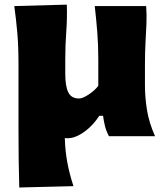

<svg xmlns="http://www.w3.org/2000/svg" viewBox="-20 -600 718 846"><path d="M64.9 226.1Q63 165.5 62.3 105.2Q61.5 44.9 61.5 -26.4V-313Q61.5 -395.5 56.4 -454.1Q51.3 -512.7 43 -573.2L274.4 -579.6Q276.4 -519 272 -460.7Q267.6 -402.3 267.6 -339.8V-274.9Q267.6 -219.7 281 -192.9Q294.4 -166 328.1 -166Q343.8 -166 370.1 -183.1Q396.5 -200.2 413.1 -221.7V-339.8Q413.1 -402.3 408.7 -457.5Q404.3 -512.7 397.5 -573.2H624Q627 -533.2 625.2 -494.4Q623.5 -455.6 621.1 -411.9Q618.7 -368.2 618.7 -313V-222.7Q618.7 -172.9 627.4 -116.7Q636.2 -60.5 663.1 0H460Q447.8 -22.9 442.4 -45.2Q437 -67.4 434.1 -89.8H417.5Q398.4 -60.1 372.6 -36.4Q346.7 -12.7 318.8 -0.2Q291 12.2 265.6 8.3Q267.1 64 276.4 114.5Q285.6 165 303.7 220.2Z"/></svg>

Font: Pinar-DS1-FD ExtraBold
Style: Regular
Weight: 800
Designer: Amin Abedi
Version: Version 2.000